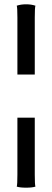

<svg xmlns="http://www.w3.org/2000/svg" viewBox="-20 -742 240 884"><path d="M60.1 -398.9V-661.1Q60.1 -707 57.1 -715.8Q76.2 -722.2 100.1 -722.2Q124 -722.2 143.1 -715.8Q140.1 -707 140.1 -661.1V-398.9ZM140.1 -200.2V62Q140.1 108.4 143.1 117.2Q128.4 122.1 100.1 122.1Q71.8 122.1 57.1 117.2Q60.1 108.4 60.1 62V-200.2Z"/></svg>

Font: Nikodecs
Style: Medium
Weight: 500
Version: Version 0.29